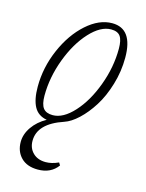

<svg xmlns="http://www.w3.org/2000/svg" viewBox="-104 -509 603 793"><g transform="rotate(15 198.0 -113.0)"><path d="M135.3 218.8Q88.9 218.8 63.5 192.9Q38.1 167 38.1 126.5Q38.1 93.3 59.6 62.3Q81.1 31.2 118.2 10.7Q80.1 3.9 63.5 -26.9Q46.9 -57.6 46.9 -112.3Q46.9 -194.3 80.6 -272Q114.3 -349.6 167.7 -397.2Q221.2 -444.8 276.9 -444.8Q365.2 -444.8 365.2 -320.8Q365.2 -261.7 348.1 -205.1Q331.1 -148.4 304.9 -107.2Q278.8 -65.9 248.5 -37.6Q218.3 -9.3 189.9 0Q84 35.6 84 109.4Q84 140.6 104.2 160.6Q124.5 180.7 158.7 180.7Q184.6 180.7 213.4 167.5L220.2 178.7Q190.9 218.8 135.3 218.8ZM136.7 -14.2Q181.2 -14.2 226.6 -64Q272 -113.8 301 -192.4Q330.1 -271 330.1 -349.6Q330.1 -386.7 318.6 -402.8Q307.1 -418.9 279.3 -418.9Q234.4 -418.9 188.5 -369.1Q142.6 -319.3 113 -240.5Q83.5 -161.6 83.5 -83.5Q83.5 -46.9 95.9 -30.5Q108.4 -14.2 136.7 -14.2Z"/></g></svg>

Font: Elstob ExtraLight
Style: Italic
Weight: 200
Italic angle: -20°
Designer: Peter S. Baker
Version: Version 1.015